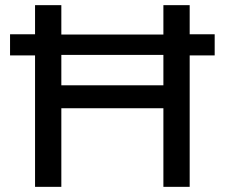

<svg xmlns="http://www.w3.org/2000/svg" viewBox="-20 -725 872 745"><path d="M116 0V-510H19V-592H116V-705H218V-591H614V-705H716V-592H813V-510H716V0H614V-305H218V0ZM218 -394H614V-512H218Z"/></svg>

Font: Nunito Sans 7pt Medium
Style: Regular
Weight: 500
Designer: Vernon Adams
Foundry: Vernon Adams
Version: Version 3.101;gftools[0.9.27]